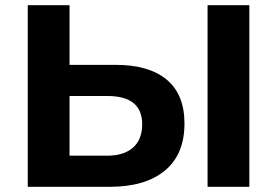

<svg xmlns="http://www.w3.org/2000/svg" viewBox="-20 -720 1068 740"><path d="M691 -244Q691 -125 615.5 -62.5Q540 0 403 0H87V-700H248V-470H426Q554 -470 622.5 -413Q691 -356 691 -244ZM528 -241Q528 -350 394 -350H248V-120H394Q457 -120 492.5 -151Q528 -182 528 -241ZM780 -700H941V0H780Z"/></svg>

Font: APTA Sans Regular
Style: Bold Italic
Weight: 700
Version: Version 7.200